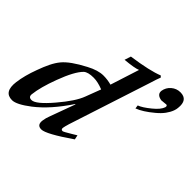

<svg xmlns="http://www.w3.org/2000/svg" viewBox="-186 -920 1136 1136"><g transform="rotate(45 382.0 -352.0)"><path d="M576 -700Q571 -688 565.5 -671.5Q560 -655 554 -635L387 -121Q379 -95 377 -82Q374 -65 389 -65Q395 -65 441 -93L469 -110L475 -82Q332 17 293 17Q255 17 261 -26Q264 -49 274 -74L331 -230L329 -232Q287 -169 245 -121.5Q203 -74 158 -39Q85 17 48 17Q-22 17 -10 -76Q-2 -138 26 -213Q41 -255 57 -287.5Q73 -320 92 -343Q111 -366 144 -389.5Q177 -413 225 -438Q283 -469 328 -469Q362 -469 395 -460L453 -641Q427 -630 350 -623L363 -663Q434 -673 484.5 -684.5Q535 -696 567 -709ZM376 -401Q331 -419 296 -419Q249 -419 230 -402Q191 -364 150 -254Q113 -155 106 -91Q103 -65 129 -65Q164 -65 242 -157Q318 -246 340 -306ZM769 -619Q761 -597 744.5 -574.5Q728 -552 700 -529Q644 -482 599 -465L596 -487Q624 -497 668 -533Q710 -567 719 -595Q723 -611 709 -611Q714 -611 705 -610Q696 -609 673 -607Q631 -614 634 -646V-647Q639 -679 663.5 -700Q688 -721 720 -721Q784 -721 775 -645Q774 -633 769 -619Z"/></g></svg>

Font: DG Didot
Style: Bold Italic
Weight: 700
Designer: David Gatwood, Takis Katsoulidis, and George D. Matthiopoulos
Foundry: David Gatwood
Version: Version 1.0